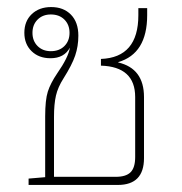

<svg xmlns="http://www.w3.org/2000/svg" viewBox="-20 -524 515 544"><path d="M61 0V-18L108 -22V-194Q108 -241 115.5 -264.5Q123 -288 142 -316Q174 -362 178 -389Q162 -359 123 -359Q90 -359 69.5 -379Q49 -399 49 -431Q49 -464 70 -484Q91 -504 125 -504Q160 -504 181 -482.5Q202 -461 202 -423Q202 -393 193 -366.5Q184 -340 160 -302Q144 -277 138.5 -253Q133 -229 133 -193V-23H308Q337 -23 350 -36Q363 -49 363 -79V-249Q363 -335 266 -338V-357Q372 -361 372 -481V-501H397V-481Q397 -372 315 -348V-347Q388 -330 388 -249V-76Q388 0 314 0ZM124 -379Q148 -379 162.5 -393.5Q177 -408 177 -431Q177 -454 162.5 -468.5Q148 -483 124 -483Q101 -483 86.5 -468.5Q72 -454 72 -431Q72 -408 86.5 -393.5Q101 -379 124 -379Z"/></svg>

Font: Noto Sans Thai Looped UI Thin
Style: Regular
Weight: 100
Designer: Cadson Demak Team
Foundry: Cadson Demak Co., Ltd.
Version: Version 1.000; ttfautohint (v1.8.4.7-5d5b)